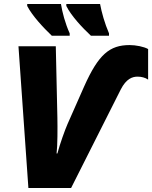

<svg xmlns="http://www.w3.org/2000/svg" viewBox="-20 -947 766 967"><path d="M438 -767H529V-779C507 -830 492 -884 484 -927H314V-917C338 -868 394 -808 438 -767ZM241 -767H331V-779C308 -830 294 -884 287 -927H117V-917C142 -868 198 -808 241 -767ZM123 0H338L588 -496C616 -551 647 -561 673 -561C692 -561 712 -556 726 -546V-700C705 -712 664 -720 633 -720C532 -720 476 -673 404 -512L320 -322C307 -292 283 -226 269 -174H265C270 -214 270 -303 269 -355L261 -714H73Z"/></svg>

Font: Noto Sans UI Black
Style: Italic
Weight: 900
Italic angle: -372°
Designer: Monotype Design Team
Foundry: Monotype Imaging Inc.
Version: Version 1.901